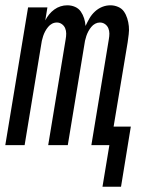

<svg xmlns="http://www.w3.org/2000/svg" viewBox="-25 -548 545 725"><path d="M362 157 388 0H320L386 -400Q388 -411 388 -421.5Q388 -432 384 -441.5Q380 -451 371.5 -457Q363 -463 352 -463Q343 -463 334.5 -458.5Q326 -454 319.5 -446Q313 -438 308.5 -429.5Q304 -421 301 -412Q298 -403 296 -394Q294 -385 293 -376L231 0H157L223 -400Q225 -411 225 -421.5Q225 -432 221 -441.5Q217 -451 208.5 -457Q200 -463 190 -463Q180 -463 171.5 -458.5Q163 -454 156.5 -446Q150 -438 145.5 -429.5Q141 -421 138 -412Q135 -403 133 -394Q131 -385 130 -376L68 0H-5L81 -520H154L146 -471Q152 -483 160.5 -493.5Q169 -504 180 -512Q191 -520 203.5 -524Q216 -528 229 -528Q245 -528 258.5 -522Q272 -516 280 -504.5Q288 -493 292.5 -479Q297 -465 298 -450Q305 -465 313 -479Q321 -493 333.5 -504.5Q346 -516 361 -522Q376 -528 392 -528Q407 -528 421 -522Q435 -516 443 -504.5Q451 -493 455.5 -478.5Q460 -464 461.5 -449Q463 -434 461 -418.5Q459 -403 457 -388L404 -70H469L432 157Z"/></svg>

Font: Iosevka Term Curly
Style: Italic
Weight: 400
Italic angle: -9°
Designer: Belleve Invis
Foundry: Belleve Invis
Version: Version 32.3.0